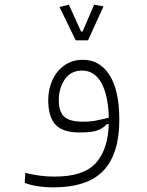

<svg xmlns="http://www.w3.org/2000/svg" viewBox="-20 -581 626 818"><path d="M205.6 217.3Q175.8 217.3 144.3 212.9Q112.8 208.5 85.4 198.2L87.9 155.3Q122.6 164.1 151.9 167.7Q181.2 171.4 212.4 171.4Q336.4 171.4 388.4 113.5Q440.4 55.7 443.4 -52.2L434.1 -51.8Q422.9 -37.1 398.9 -26.9Q375 -16.6 319.3 -16.6Q247.1 -16.6 216.3 -50Q185.5 -83.5 185.5 -154.3Q185.5 -199.7 202.9 -238.8Q220.2 -277.8 253.4 -302Q286.6 -326.2 333.5 -326.2Q404.8 -326.2 446.5 -261.2Q488.3 -196.3 488.3 -70.8Q488.3 74.7 420.7 146Q353 217.3 205.6 217.3ZM443.4 -79.6Q441.4 -174.3 412.1 -227.3Q382.8 -280.3 330.1 -280.3Q281.2 -280.3 255.9 -242.7Q230.5 -205.1 230.5 -154.3Q230.5 -105.5 253.4 -84Q276.4 -62.5 335.4 -62.5Q364.7 -62.5 391.8 -67.9Q418.9 -73.2 443.4 -79.6ZM302.7 -409.2 233.4 -551.3 273.4 -561 325.2 -446.8H332L380.9 -561L420.9 -553.7L355 -409.2Z"/></svg>

Font: Cascadia Code ExtraLight
Style: Regular
Weight: 200
Monospace: yes
Designer: Aaron Bell
Foundry: Saja Typeworks
Version: Version 2407.024; ttfautohint (v1.8.4)